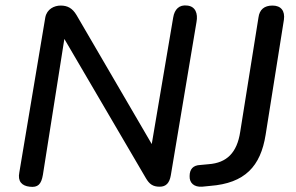

<svg xmlns="http://www.w3.org/2000/svg" viewBox="-20 -698 1116 725"><path d="M92 7C123 11 136 -2 142 -38L223 -551L531 -25C544 -3 557 7 583 7C607 7 620 -7 625 -36L722 -615C728 -647 718 -674 687 -677C657 -681 639 -663 634 -632L553 -154L269 -641C253 -668 234 -677 209 -677C185 -677 157 -664 151 -632L53 -47C46 -13 63 4 92 7ZM743 7 773 4C905 -6 964 -70 983 -189L1052 -623C1057 -657 1041 -677 1009 -677C978 -677 960 -662 956 -632L887 -200C875 -121 836 -83 768 -78L736 -75C709 -74 696 -59 696 -33C695 -7 713 9 743 7Z"/></svg>

Font: SN Pro Medium
Style: Italic
Weight: 400
Italic angle: -9°
Designer: Tobias Whetton
Foundry: Supernotes
Version: Version 1.001;Glyphs 3.2 (3249)